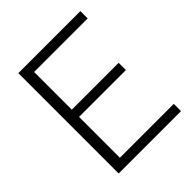

<svg xmlns="http://www.w3.org/2000/svg" viewBox="-196 -836 962 962"><g transform="rotate(-45 284.5 -355.5)"><path d="M532.2 -51.3V0H90.3V-710.9H529.8V-659.2H150.4V-392.1H482.4V-340.8H150.4V-51.3Z"/></g></svg>

Font: Vazirmatn UI FD ExtraLight
Style: Regular
Weight: 200
Designer: Saber Rastikerdar
Foundry: Saber Rastikerdar
Version: Version 33.003